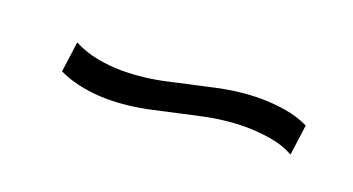

<svg xmlns="http://www.w3.org/2000/svg" viewBox="-25 -505 567 308"><g transform="rotate(20 259.0 -350.5)"><path d="M155 -308Q134 -308 112.5 -312Q91 -316 72 -325L79 -377Q98 -367 119.5 -363Q141 -359 162 -359Q198 -359 236 -367.5Q274 -376 312.5 -384.5Q351 -393 387 -393Q407 -393 429 -389.5Q451 -386 469 -377L462 -325Q444 -335 422 -338.5Q400 -342 380 -342Q344 -342 305.5 -333.5Q267 -325 229 -316.5Q191 -308 155 -308Z"/></g></svg>

Font: Pathway Extreme SemiCondensed ExtraLight
Style: Italic
Weight: 250
Width: 4
Italic angle: -8°
Version: Version 1.001;gftools[0.9.26]